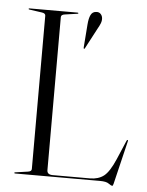

<svg xmlns="http://www.w3.org/2000/svg" viewBox="-52 -753 620 811"><g transform="rotate(5 257.5 -347.0)"><path d="M244.5 -695 192 -687.5Q176 -685.5 176 -675V-26Q176 -7 200 -7H358Q393.5 -7 416.8 -25Q440 -43 463.5 -97.5L498 -178.5Q500 -183 502 -182.5Q505.5 -182.5 503.5 -176L459.5 7Q457 16 455 16Q449 16 438.5 8Q428 0 401 0H41Q37.5 0 37.5 -2.5Q37.5 -4.5 41.5 -5L94 -12.5Q110 -14.5 110 -25V-675Q110 -685.5 94 -687.5L41.5 -695Q37.5 -695.5 37.5 -697.5Q37.5 -700 41 -700H245Q248.5 -700 248.5 -697.5Q248.5 -695.5 244.5 -695ZM291 -653.5Q293 -680 300 -694.2Q307 -708.5 322 -709.5Q334 -711 341.5 -703.8Q349 -696.5 350 -685.5Q351 -674.5 346.5 -663.2Q342 -652 335.5 -641L289 -553Q287.5 -549.5 285 -550Q283.5 -551 283.5 -555.5Z"/></g></svg>

Font: Fraunces 144pt S000 Light
Style: Regular
Weight: 300
Version: Version 1.000; ttfautohint (v1.8.3)